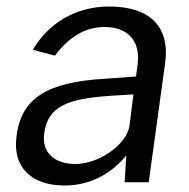

<svg xmlns="http://www.w3.org/2000/svg" viewBox="-20 -560 581 590"><path d="M178 10C251 10 316 -20 368 -82L363 0H437L488 -370C501 -474 445 -540 315 -540C210 -540 127 -486 81 -407L149 -389C193 -449 245 -477 301 -477C374 -477 412 -433 403 -363L398 -325L303 -318C127 -308 46 -260 31 -143C17 -46 77 10 178 10ZM212 -56C148 -56 107 -91 116 -151C127 -233 188 -256 311 -265L390 -270L378 -174C369 -114 282 -56 212 -56Z"/></svg>

Font: Cheyenne Sans
Style: Italic
Weight: 400
Italic angle: -8.13011°
Designer: The Public Sans project authors (U.S. Web Design System), Libre Franklin designed by Pablo Impallari and Rodrigo Fuenzal
Foundry: The Cheyenne Sans Project Authors
Version: Version 2.007